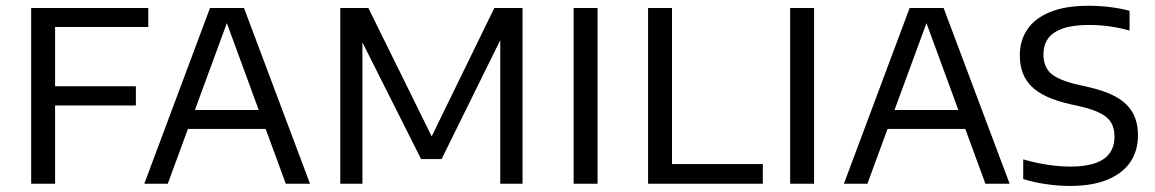

<svg xmlns="http://www.w3.org/2000/svg" viewBox="-20 -622 3910 650"><path d="M85.5 0V-595H482V-530.5H166.5V0ZM140.5 -265V-330H440V-265Z M468.5 0 691 -595H806L1029.5 0H947.5L742 -560H754L548 0ZM590.5 -185.5 609 -249.5H888L906 -185.5Z M1132 0V-595H1227L1449 -145H1434L1653.5 -595H1749V0H1673.5V-526.5H1693.5L1475 -83.5H1405.5L1183 -526H1207V0Z M1922 0V-595H2003V0Z M2174 0V-595H2255V-66.5H2562.5V0Z M2655 0V-595H2736V0Z M2837 0 3059.5 -595H3174.5L3398 0H3316L3110.5 -560H3122.5L2916.5 0ZM2959 -185.5 2977.5 -249.5H3256.5L3274.5 -185.5Z M3602.5 7.5Q3563.5 7.5 3521.8 1.5Q3480 -4.5 3444 -16V-82.5Q3471 -74.5 3498.8 -69Q3526.5 -63.5 3553 -60.8Q3579.5 -58 3603 -58Q3655 -58 3688.2 -69.8Q3721.5 -81.5 3737.2 -104.2Q3753 -127 3753 -159.5Q3753 -187 3742.2 -206Q3731.5 -225 3705.5 -238.5Q3679.5 -252 3634 -262.5L3602.5 -269.5Q3513 -289.5 3472.8 -328.8Q3432.5 -368 3432.5 -434.5Q3432.5 -484.5 3457.8 -522.2Q3483 -560 3534.8 -581.2Q3586.5 -602.5 3666 -602.5Q3702 -602.5 3738.2 -598Q3774.5 -593.5 3804 -585.5V-518.5Q3770.5 -528 3736.2 -532.8Q3702 -537.5 3667 -537.5Q3612 -537.5 3578 -525.5Q3544 -513.5 3528.2 -491.5Q3512.5 -469.5 3512.5 -438.5Q3512.5 -397 3536.8 -374.2Q3561 -351.5 3628 -335.5L3659.5 -328.5Q3721 -315 3759 -293.5Q3797 -272 3814.8 -240Q3832.5 -208 3832.5 -164Q3832.5 -111.5 3806.5 -73.2Q3780.5 -35 3729.2 -13.8Q3678 7.5 3602.5 7.5Z"/></svg>

Font: Encode Sans SC Condensed Thin
Style: Regular
Weight: 400
Version: Version 3.002